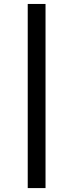

<svg xmlns="http://www.w3.org/2000/svg" viewBox="-20 -750 370 970"><path d="M120.1 200.2V-730H210V200.2Z"/></svg>

Font: Quantico
Style: Regular
Weight: 400
Designer: Matt Desmond
Foundry: MADtype
Version: Version 2.002